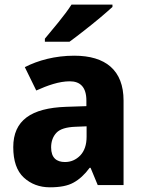

<svg xmlns="http://www.w3.org/2000/svg" viewBox="-20 -797 617 827"><path d="M299.8 -557.1C217.3 -557.1 144 -537.1 86.9 -507.8L136.2 -407.2C185.1 -429.2 234.4 -446.8 280.8 -446.8C325.2 -446.8 352.1 -421.9 352.1 -363.8V-339.8L264.2 -336.9C114.3 -331.5 37.1 -278.8 37.1 -163.1C37.1 -104 52.2 -60.1 82.5 -32.2C112.8 -4.4 150.4 9.8 194.8 9.8C238.3 9.8 272 3.4 296.4 -10.3C320.8 -23.4 344.2 -44.4 366.2 -74.2H370.1L400.9 0H512.2V-363.8C512.2 -494.6 434.6 -557.1 299.8 -557.1ZM353 -208C353 -173.3 343.8 -146.5 325.7 -127.4C307.1 -108.4 285.2 -99.1 259.8 -99.1C224.1 -99.1 200.2 -116.7 200.2 -162.1C200.2 -188 208 -209 223.1 -225.1C238.3 -241.2 265.6 -249.5 305.2 -251L353 -252.9ZM288.1 -777.3C273.4 -754.4 254.4 -729 231.4 -700.7C208 -672.4 188.5 -648.9 173.3 -630.4V-617.2H279.3C295.9 -629.4 316.4 -644.5 340.3 -663.6C364.3 -682.1 387.7 -701.2 410.6 -720.2C433.1 -739.3 451.2 -754.9 464.4 -767.1V-777.3Z"/></svg>

Font: Avrile Sans
Style: Bold
Weight: 700
Designer: Monotype Design Team, Google (font), Stefan Peev (BGR Cyrillic), Cristiano Sobral (main changes)
Foundry: The Avrile Sans Project Authors
Version: Version 3.110